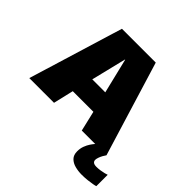

<svg xmlns="http://www.w3.org/2000/svg" viewBox="-216 -878 1291 1291"><g transform="rotate(45 430.0 -232.0)"><path d="M27 0H262L296 -144.5H492L526 0H761L554.5 -675H233ZM332.5 -293.5 393.5 -543H395.5L456 -293.5ZM735 210.5Q763.5 210.5 790 207.5Q816.5 204.5 835.2 201Q854 197.5 859.5 195V87Q853.5 89.5 838.2 93.5Q823 97.5 804.2 100.2Q785.5 103 768.5 103Q747.5 103 738.2 95.5Q729 88 729 75.5Q729 65.5 734 51Q739 36.5 746.8 22.5Q754.5 8.5 761 0H653.5Q644 10.5 632 28.2Q620 46 611.2 69.5Q602.5 93 602.5 120.5Q602.5 155.5 621.8 175Q641 194.5 671.5 202.5Q702 210.5 735 210.5Z"/></g></svg>

Font: Anybody UltraCondensed Thin Black
Style: Regular
Weight: 900
Version: Version 1.111